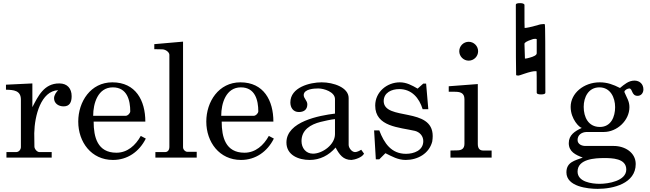

<svg xmlns="http://www.w3.org/2000/svg" viewBox="-20 -1003 4139 1222"><path d="M21 -35V0H309V-35H231C216 -35 199 -55 199 -70V-71C199 -78 198 -147 198 -155C200 -267 241 -424 350 -429C338 -417 324 -397 324 -378C324 -345 352 -326 385 -326C425 -326 436 -355 436 -391C436 -439 409 -472 358 -472H356C260 -472 222 -390 186 -321V-472L18 -464V-432C66 -431 113 -428 113 -369V-67C113 -53 102 -35 82 -35Z M478 -229C478 -99 561 15 699 15C791 15 866 -37 908 -121L876 -138C843 -78 791 -31 721 -31C600 -31 576 -131 576 -229H905C905 -363 844 -479 695 -479C557 -479 478 -356 478 -229ZM698 -447C789 -447 809 -365 809 -294C808 -281 793 -266 780 -266H573C573 -345 603 -447 698 -447Z M969 -35V0H1232V-37H1171C1160 -37 1145 -50 1145 -66V-738L962 -722V-690L1012 -689C1034 -689 1058 -671 1058 -654V-69C1058 -48 1048 -35 1030 -35Z M1293 -229C1293 -99 1376 15 1514 15C1606 15 1681 -37 1723 -121L1691 -138C1658 -78 1606 -31 1536 -31C1415 -31 1391 -131 1391 -229H1720C1720 -363 1659 -479 1510 -479C1372 -479 1293 -356 1293 -229ZM1513 -447C1604 -447 1624 -365 1624 -294C1623 -281 1608 -266 1595 -266H1388C1388 -345 1418 -447 1513 -447Z M1951 15C2016 15 2073 -14 2116 -64C2140 -19 2164 15 2217 15C2236 14 2284 0 2297 -25L2279 -50C2268 -43 2252 -35 2240 -35C2219 -35 2199 -62 2199 -81V-379C2199 -446 2103 -479 2027 -479C1952 -479 1828 -447 1828 -351C1828 -318 1846 -290 1882 -290C1914 -290 1936 -305 1936 -339C1936 -363 1913 -376 1913 -398V-399C1915 -437 1980 -440 2006 -440C2042 -440 2112 -418 2112 -372V-280C2014 -268 1803 -230 1803 -96C1803 -15 1881 15 1951 15ZM1899 -105C1899 -177 1957 -211 2020 -227C2041 -232 2087 -243 2112 -245V-149C2112 -82 2032 -25 1972 -25C1926 -25 1899 -62 1899 -105Z M2361 -173 2372 11H2394L2433 -28C2475 -7 2513 15 2562 15C2638 15 2711 -25 2731 -102C2733 -115 2734 -127 2734 -137C2734 -325 2425 -232 2422 -359C2422 -414 2473 -436 2521 -436C2600 -436 2648 -380 2670 -308H2706L2692 -471H2674L2638 -439C2602 -460 2567 -479 2525 -479C2443 -479 2368 -418 2368 -331C2368 -196 2521 -193 2621 -170C2652 -162 2674 -137 2674 -105C2674 -45 2614 -24 2564 -24C2470 -24 2425 -92 2394 -173Z M2847 -45V0H3109V-45H3055C3034 -45 3021 -57 3021 -87V-468L2836 -454V-419H2873C2906 -419 2936 -414 2936 -372V-88C2936 -57 2918 -46 2890 -46ZM2903 -677C2903 -644 2930 -617 2963 -617C2996 -617 3023 -644 3023 -677C3023 -710 2996 -737 2963 -737C2930 -737 2903 -710 2903 -677Z M3321 -630 3318 -724C3318 -732 3333 -741 3363 -751C3369 -754 3377 -756 3386 -756C3390 -756 3393 -755 3396 -754V-665C3396 -658 3392 -653 3383 -648C3374 -643 3363 -639 3351 -636C3338 -632 3328 -630 3321 -630ZM3424 -402C3442 -402 3451 -406 3451 -413C3451 -701 3450 -846 3448 -848C3445 -849 3443 -850 3440 -850C3429 -850 3416 -848 3399 -842C3359 -831 3332 -825 3319 -825C3318 -826 3318 -876 3318 -973C3318 -974 3316 -976 3312 -979C3307 -982 3300 -983 3291 -983C3272 -983 3263 -980 3263 -973C3263 -677 3264 -528 3265 -526C3266 -523 3271 -522 3280 -522C3283 -522 3295 -526 3318 -534C3350 -545 3373 -550 3387 -550C3391 -550 3394 -550 3395 -549C3396 -548 3396 -502 3396 -413C3396 -406 3405 -402 3424 -402Z M3585 94C3585 185 3721 199 3784 199C3883 199 4026 165 4026 41C4026 -33 3956 -74 3887 -74H3706C3683 -74 3656 -85 3656 -112C3656 -145 3683 -162 3713 -163H3823C3907 -163 3986 -236 3986 -321C3986 -359 3969 -381 3955 -415L3954 -418C3954 -430 3975 -440 3985 -440C4007 -440 3998 -393 4038 -393C4061 -393 4075 -412 4075 -434C4075 -468 4051 -490 4018 -490C3981 -490 3954 -466 3926 -443C3883 -465 3845 -479 3797 -479C3695 -479 3612 -409 3612 -323C3612 -243 3670 -190 3681 -190H3682C3682 -189 3681 -188 3681 -188C3639 -168 3600 -144 3600 -92C3600 -37 3644 -17 3689 0C3639 19 3585 28 3585 94ZM3656 89C3656 8 3769 3 3825 3C3874 3 3966 4 3966 76C3966 149 3850 167 3797 167C3746 167 3656 155 3656 89ZM3695 -323C3695 -384 3725 -447 3795 -447C3865 -447 3895 -382 3895 -321C3895 -260 3869 -195 3798 -195C3724 -195 3695 -258 3695 -323Z"/></svg>

Font: MusAnalysis
Style: Regular
Weight: 400
Version: Version 2.0